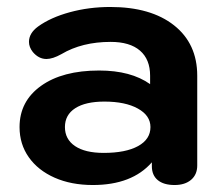

<svg xmlns="http://www.w3.org/2000/svg" viewBox="-20 -520 626 550"><path d="M36 -156Q36 -230 97.5 -274Q159 -318 264 -318Q355 -318 410 -279V-303Q410 -350 381 -375Q352 -400 297 -400Q215 -400 156 -365Q131 -351 113 -351Q91 -351 74 -371Q63 -385 63 -400Q63 -425 89 -444Q125 -470 180 -485Q235 -500 296 -500Q412 -500 478.5 -447.5Q545 -395 545 -303V-46Q545 -20 527.5 -5Q510 10 480 10Q449 10 432 -4Q415 -18 415 -44V-55Q358 10 246 10Q184 10 136.5 -11Q89 -32 62.5 -69.5Q36 -107 36 -156ZM411 -156Q411 -189 375 -209Q339 -229 279 -229Q225 -229 195.5 -210Q166 -191 166 -156Q166 -121 195 -101.5Q224 -82 277 -82Q340 -82 375.5 -101.5Q411 -121 411 -156Z"/></svg>

Font: Kodchasan
Style: Bold
Weight: 700
Designer: Katatrad Aksorn Co.,Ltd.
Foundry: Cadson Demak Co.,Ltd.
Version: Version 1.000; ttfautohint (v1.6)